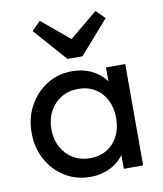

<svg xmlns="http://www.w3.org/2000/svg" viewBox="-84 -808 750 886"><g transform="rotate(-10 291.0 -365.0)"><path d="M268.2 10Q202.5 10 149.8 -22.6Q97 -55.2 66.4 -111.1Q35.8 -167 35.8 -236.5Q35.8 -306.8 66.4 -362.8Q97 -418.8 149.6 -451.9Q202.2 -485 267.8 -485Q322.2 -485 364.8 -462.5Q407.2 -440 433.1 -400.2Q459 -360.5 461.8 -309V-166.2Q458.8 -114.8 433.2 -74.9Q407.8 -35 365.1 -12.5Q322.5 10 268.2 10ZM282.8 -75.2Q350 -75.2 390.9 -120.4Q431.8 -165.5 431.8 -237.2Q431.8 -285.5 413.1 -322.1Q394.5 -358.8 360.9 -379.2Q327.2 -399.8 282.2 -399.8Q237.2 -399.8 202.8 -379Q168.2 -358.2 148.4 -321.6Q128.5 -285 128.5 -237.5Q128.5 -190 148.4 -153.4Q168.2 -116.8 203 -96Q237.8 -75.2 282.8 -75.2ZM426.2 0V-127.5L442.8 -243.8L426.2 -358.5V-475H516.5V0ZM423.5 -740 464.2 -699.2 328 -544.5H258.2L122 -699.2L162.8 -740L323 -605.8L262.5 -606.5Z"/></g></svg>

Font: Outfit Thin
Style: Regular
Weight: 100
Designer: Rodrigo Fuenzalida
Foundry: fragTYPE
Version: Version 1.100;gftools[0.9.27]